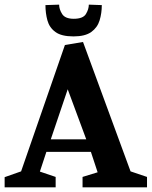

<svg xmlns="http://www.w3.org/2000/svg" viewBox="-30 -808 654 828"><path d="M-10 0V-44L61 -69L250 -614L328 -627L533 -69L604 -45V0H326V-45L391 -65L362 -153H170L142 -68L210 -45V0ZM189 -207H342L262 -423ZM287 -651Q235 -651 209 -670Q183 -689 174.5 -720Q166 -751 166 -786L225 -788Q225 -768 238 -747.5Q251 -727 288 -727Q328 -727 340.5 -747.5Q353 -768 353 -788L409 -786Q409 -751 399.5 -720Q390 -689 363.5 -670Q337 -651 287 -651Z"/></svg>

Font: Manuale
Style: Bold
Weight: 700
Version: Version 1.002